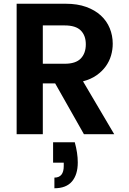

<svg xmlns="http://www.w3.org/2000/svg" viewBox="-20 -718 689 1027"><path d="M380 43Q396 101 396 151Q396 216 365 252.5Q334 289 271 289V232Q321 232 321 170V152H264V43ZM69 0V-698H331Q394 -698 441 -681Q488 -664 519.5 -635Q551 -606 567 -567Q583 -528 583 -484Q583 -452 574 -421Q565 -390 545.5 -363Q526 -336 496 -315Q466 -294 424 -283L591 0H429L275 -272H209V0ZM439 -481Q439 -528 412 -555Q385 -582 326 -582H209V-377H326Q385 -377 412 -405Q439 -433 439 -481Z"/></svg>

Font: Poppins SemiBold
Style: Regular
Weight: 600
Designer: Ninad Kale (Devanagari), Jonny Pinhorn (Latin)
Foundry: Indian Type Foundry
Version: Version 3.002 2017